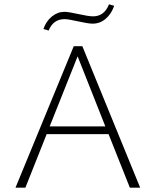

<svg xmlns="http://www.w3.org/2000/svg" viewBox="-20 -873 724 893"><path d="M280 -784Q228 -784 206 -731L182 -738Q194 -774 221 -796Q248 -818 280 -818Q298 -818 345 -807.5Q392 -797 413 -797Q465 -797 487 -853L511 -846Q498 -808 471.5 -785.5Q445 -763 411 -763Q390 -763 344 -773.5Q298 -784 280 -784ZM584 0 485 -249H197L98 0H52L323 -658H363L632 0ZM211 -285H470L341 -611Z"/></svg>

Font: EauTestText Light
Style: Regular
Weight: 300
Designer: Christian Thalmann (Catharsis Fonts)
Version: Version 0.001;PS 000.001;hotconv 1.0.88;makeotf.lib2.5.64775